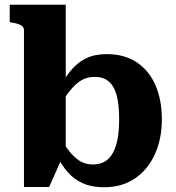

<svg xmlns="http://www.w3.org/2000/svg" viewBox="-20 -778 740 809"><path d="M418 11Q367 11 329.5 -5.5Q292 -22 265 -53Q238 -84 217 -129L221 -214Q247 -173 269 -144.5Q291 -116 315 -100.5Q339 -85 371 -85Q400 -85 421 -97Q442 -109 455.5 -133.5Q469 -158 475.5 -193Q482 -228 482 -275Q482 -320 476.5 -353.5Q471 -387 458.5 -409.5Q446 -432 426.5 -443Q407 -454 379 -454Q348 -454 323.5 -440Q299 -426 274.5 -395.5Q250 -365 220 -316V-389Q247 -442 276 -478Q305 -514 342 -532Q379 -550 429 -550Q504 -550 556 -515.5Q608 -481 635 -419Q662 -357 662 -275Q662 -193 632.5 -128Q603 -63 548.5 -26Q494 11 418 11ZM81 -650Q81 -660 75.5 -666Q70 -672 59 -676Q48 -680 30 -683L21 -685V-758H257V-123L244 -118L187 10H81Z"/></svg>

Font: Roboto Serif
Style: Bold
Weight: 700
Designer: Greg Gazdowicz
Foundry: Commercial Type
Version: Version 1.008